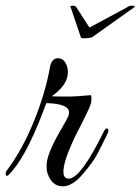

<svg xmlns="http://www.w3.org/2000/svg" viewBox="-48 -655 494 676"><path d="M191 -401Q191 -356 134 -316Q154 -315 187.5 -315Q221 -315 272 -320Q274 -317 274 -304Q274 -291 262 -265.5Q250 -240 240.5 -221.5Q231 -203 222.5 -186.5Q214 -170 203.5 -146Q193 -122 186 -102Q161 -26 194 -26Q236 -26 318 -193Q325 -206 331 -202Q337 -198 330 -183Q308 -138 293 -110Q278 -82 246 -45Q208 1 173 1Q134 1 119 -46Q116 -55 116 -73Q116 -91 127.5 -121Q139 -151 164 -194Q189 -237 192 -244.5Q195 -252 195 -259Q195 -290 115 -292L103 -260Q40 -95 -18 -39Q-28 -30 -28 -45Q-28 -48 -26 -52Q30 -126 71 -227Q112 -328 128 -419Q134 -450 156 -450Q178 -450 188 -422Q191 -413 191 -401ZM399 -629Q406 -635 416 -635Q426 -635 426 -632.5Q426 -630 424 -629L275 -523Q256 -520 247 -520Q238 -520 237 -523L201 -629Q200 -630 200 -632.5Q200 -635 209 -635Q218 -635 221 -629L267 -558Q386 -622 399 -629Z"/></svg>

Font: Great Vibes
Style: Regular
Weight: 400
Designer: Robert E. Leuschke
Foundry: Robert E. Leuschke
Version: Version 1.001